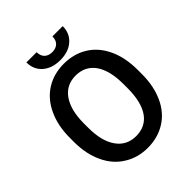

<svg xmlns="http://www.w3.org/2000/svg" viewBox="-245 -1030 1179 1179"><g transform="rotate(-45 345.0 -440.0)"><path d="M414.6 -888.7C414.6 -845.7 389.2 -820.8 346.2 -820.8C303.2 -820.8 277.3 -845.7 277.3 -888.7H188.5C188.5 -847.7 202.6 -814.5 231.4 -789.1C260.3 -763.7 298.3 -751 346.2 -751C394 -751 432.1 -763.7 460.9 -789.1C489.7 -814.5 503.9 -847.7 503.9 -888.7ZM639.6 -376.5C639.2 -445.8 627 -506.8 602.5 -559.1C578.1 -611.3 543.5 -651.4 499 -679.2C454.1 -707 402.8 -720.7 344.7 -720.7C286.6 -720.7 235.4 -706.5 190.9 -678.7C146 -650.4 111.3 -609.9 86.9 -556.6C62 -503.4 49.8 -442.4 49.8 -373V-333C50.3 -265.1 62.5 -205.1 87.4 -152.8C111.8 -100.6 146.5 -60.5 191.9 -32.7C236.8 -4.4 288.1 9.8 345.7 9.8C403.8 9.8 455.6 -4.4 500.5 -32.7C544.9 -60.5 579.6 -101.1 603.5 -153.8C627.4 -206.1 639.6 -267.1 639.6 -336.9ZM516.1 -336.9C516.1 -176.8 455.1 -91.8 345.7 -91.8C291.5 -91.8 249.5 -113.3 219.2 -155.8C188.5 -198.2 173.3 -258.8 173.3 -336.9V-377.9C173.8 -454.6 189.5 -513.7 219.7 -555.7C249.5 -597.2 291.5 -618.2 344.7 -618.2C454.1 -618.2 516.1 -531.7 516.1 -374Z"/></g></svg>

Font: Roboto Medium
Style: Regular
Weight: 500
Designer: Google
Version: Version 2.137; 2017